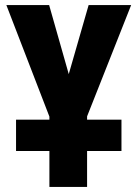

<svg xmlns="http://www.w3.org/2000/svg" viewBox="-20 -734 540 754"><path d="M43 -141V-264H174V-276L5 -714H173L250 -443L328 -714H495L322 -277V-264H457V-141H322V0H174V-141Z"/></svg>

Font: Noto Sans Mono ExtraCondensed Black
Style: Regular
Weight: 900
Width: 2
Designer: Monotype Design Team
Foundry: Monotype Imaging Inc.
Version: Version 2.014